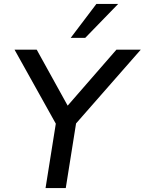

<svg xmlns="http://www.w3.org/2000/svg" viewBox="-20 -958 737 978"><path d="M212 0 270 -364 281 -298 54 -705H167L334 -403H310L573 -705H697L340 -298L373 -364L315 0ZM340 -765 471 -938H582L414 -765Z"/></svg>

Font: Nunito Sans 12pt ExtraLight 12pt SemiBold
Style: Italic
Weight: 600
Italic angle: -9°
Version: Version 3.101;gftools[0.9.27]